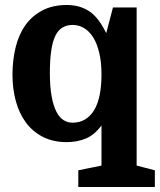

<svg xmlns="http://www.w3.org/2000/svg" viewBox="-20 -570 641 770"><path d="M387 -67V94L294 113V180H601V113L528 94V-540H433L406 -437Q375 -501 337 -525.5Q299 -550 248 -550Q191 -550 149.5 -528Q108 -506 81.5 -468.5Q55 -431 42.5 -379.5Q30 -328 30 -270Q30 -214 43.5 -164.5Q57 -115 84 -78.5Q111 -42 152 -21Q193 0 248 0Q290 0 324.5 -14.5Q359 -29 387 -67ZM387 -271Q387 -226 380 -190.5Q373 -155 358.5 -130Q344 -105 322 -91.5Q300 -78 271 -78Q251 -78 234.5 -88.5Q218 -99 206 -122.5Q194 -146 187 -184Q180 -222 180 -278Q180 -330 185.5 -367Q191 -404 202 -426.5Q213 -449 230.5 -459.5Q248 -470 271 -470Q296 -470 317 -457.5Q338 -445 353.5 -420.5Q369 -396 378 -358.5Q387 -321 387 -271Z"/></svg>

Font: GradeGX
Style: Regular
Weight: 100
Width: 1
Designer: Adam Twardoch
Foundry: Adam Twardoch
Version: Version 2.002; DEVELOPMENT